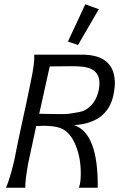

<svg xmlns="http://www.w3.org/2000/svg" viewBox="-20 -876 581 896"><path d="M513 -454Q494 -303 326 -292Q439 -254 436 0H348Q357 -22 357 -67Q357 -137 335 -193Q308 -264 257 -280Q233 -288 188 -289Q162 -289 149 -288Q122 -161 112 -116Q97 -34 98 0H8Q26 -41 46 -125Q52 -156 64.5 -217Q77 -278 84 -308Q91 -339 104 -400Q117 -461 123 -492Q142 -580 140 -621H362Q516 -621 516 -487Q516 -470 513 -454ZM441 -456Q444 -472 444 -488Q444 -562 350 -566Q324 -568 212 -566L163 -345Q280 -342 301 -345Q358 -353 370 -359Q425 -384 441 -456ZM378 -856 441 -833 344 -666 297 -682Z"/></svg>

Font: GFS Neohellenic Rg
Style: Italic
Weight: 400
Italic angle: -12°
Designer: Takis Katsoulidis and George D. Matthiopoulos
Foundry: Takis Katsoulidis and George D. Matthiopoulos
Version: Version 1.0